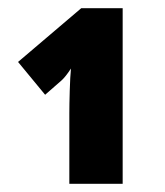

<svg xmlns="http://www.w3.org/2000/svg" viewBox="-20 -864 403 468"><path d="M279 -844H178L24 -713L90 -633L130 -668Q140 -677 153 -697Q151 -677 150 -643Q149 -609 149 -588V-416H279Z"/></svg>

Font: Noto Sans Display SemiCondensed Black
Style: Regular
Weight: 900
Width: 4
Designer: Monotype Design Team
Foundry: Monotype Imaging Inc.
Version: Version 1.900